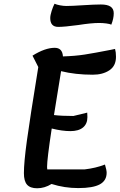

<svg xmlns="http://www.w3.org/2000/svg" viewBox="-20 -982 641 1028"><path d="M307 -601Q303 -579 298 -545Q293 -511 285 -465L269 -366Q310 -361 373 -361L447 -379L448 -355Q448 -319 424.5 -299.5Q401 -280 357 -280Q312 -280 257 -294Q232 -130 232 -88Q232 -79 233 -75H433Q493 -82 542 -101Q551 -71 551 -57Q551 -15 514.5 5Q478 25 399 25Q325 25 256 3Q219 26 179 26Q142 26 125 7Q108 -12 108 -55Q108 -112 124 -229Q140 -346 185 -623L154 -684Q221 -726 273 -726Q314 -726 317 -680Q383 -682 434 -690Q485 -698 572 -715L596 -720Q601 -703 601 -678Q601 -629 565.5 -605.5Q530 -582 477 -582Q383 -582 307 -601ZM249 -885Q249 -900 256.5 -923.5Q264 -947 272 -962Q283 -957 301.5 -953.5Q320 -950 335 -950Q364 -950 424 -954Q486 -958 520 -958Q555 -958 572 -946.5Q589 -935 589 -911Q589 -883 576 -850Q568 -854 549 -856.5Q530 -859 511 -859Q469 -859 399 -848Q325 -838 292 -838Q249 -838 249 -885Z"/></svg>

Font: Lemonada
Style: Regular
Weight: 400
Designer: Mohamed Gaber (Arabic) Eduardo Tunni (Latin)
Foundry: Kief Type Foundry
Version: Version 3.006